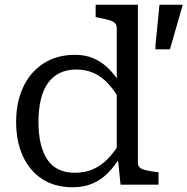

<svg xmlns="http://www.w3.org/2000/svg" viewBox="-20 -778 790 809"><path d="M561 -93Q561 -71 583.5 -64Q606 -57 643 -53L648 -52V0H488L476 -117L472 -118V-659Q472 -674 463.5 -681.5Q455 -689 437.5 -694Q420 -699 393 -704L383 -706V-758H561ZM296 -547Q340 -547 374.5 -532Q409 -517 437.5 -489Q466 -461 490 -419L487 -353Q462 -398 434 -427.5Q406 -457 373.5 -471Q341 -485 301 -485Q262 -485 232 -470.5Q202 -456 182 -428Q162 -400 152 -358.5Q142 -317 142 -264Q142 -213 151.5 -173Q161 -133 179.5 -105.5Q198 -78 227 -64Q256 -50 295 -50Q337 -50 371 -64.5Q405 -79 434 -108.5Q463 -138 489 -182L490 -121Q464 -79 435 -49.5Q406 -20 369.5 -4.5Q333 11 287 11Q211 11 158 -23.5Q105 -58 76.5 -120Q48 -182 48 -264Q48 -347 77.5 -410.5Q107 -474 163 -510.5Q219 -547 296 -547ZM696 -570 750 -758H652L635 -587V-570Z"/></svg>

Font: Roboto Serif
Style: Regular
Weight: 400
Designer: Greg Gazdowicz
Foundry: Commercial Type
Version: Version 1.008